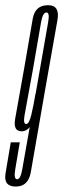

<svg xmlns="http://www.w3.org/2000/svg" viewBox="-48 -698 239 723"><path d="M11.5 4.5Q58.5 4.5 68 -49.5Q77.5 -103.5 123 -366Q159 -568.5 168.5 -623.5Q178 -678.5 133 -678.5Q84 -678.5 75.2 -627.2Q66.5 -576 43 -440.5Q18 -299 9.2 -251.2Q0.5 -203.5 33.5 -203.5Q60 -203.5 76.8 -240.8Q93.5 -278 104 -334.5L85.5 -344.5Q78 -299 69.8 -265Q61.5 -231 50.5 -231Q39 -231 44.2 -262.5Q49.5 -294 76.5 -439.5Q100 -576 106.5 -613.5Q113 -651 127 -651Q140 -651 133.2 -614Q126.5 -577 91 -372.5Q42.5 -100 36 -61.5Q29.5 -23 16.5 -23Q3 -23 9.5 -60.8Q16 -98.5 26.5 -162H-7.5Q-18 -97 -27 -46.2Q-36 4.5 11.5 4.5Z"/></svg>

Font: Anybody UltraCondensed ExtraLight
Style: Italic
Weight: 250
Width: 1
Italic angle: -10°
Version: Version 1.113;gftools[0.9.25]